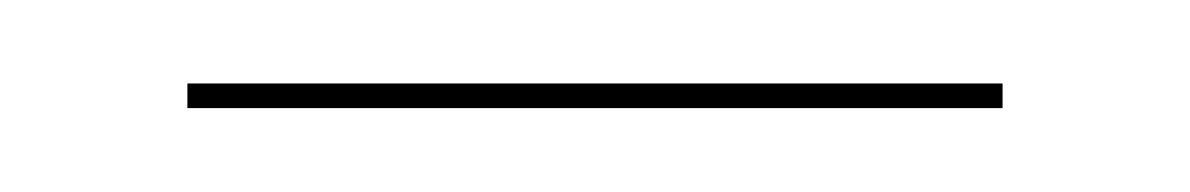

<svg xmlns="http://www.w3.org/2000/svg" viewBox="-20 -645 285 46"><path d="M220.2 -625V-619.1H24.9V-625Z"/></svg>

Font: Moniqa Black Display
Style: Regular
Weight: 900
Designer: Rajesh Rajput
Foundry: Rajesh Rajput
Version: Version 1.000